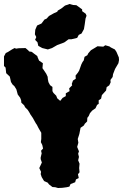

<svg xmlns="http://www.w3.org/2000/svg" viewBox="-41 -922 617 963"><path d="M250 21 236 17 222 16 205 3 198 -6 180 -14 168 -34 163 -49 165 -60 156 -79 169 -107 163 -124V-132L168 -153L165 -166L175 -177L171 -195L164 -209L166 -225V-256L152 -280L144 -296L139 -303L130 -319L124 -330L111 -349L108 -355L98 -371L85 -384L80 -394L66 -407L65 -419L60 -432L48 -448L44 -463L41 -474L31 -490L22 -498L14 -511L11 -525L8 -538L-10 -555L-13 -583L-21 -591V-611V-639L-12 -656L0 -662L19 -674L32 -681L40 -678L52 -680L87 -681L101 -669L105 -664L118 -662L131 -652L146 -641L148 -634L155 -618L174 -605L172 -580L179 -570L191 -552L198 -537L199 -525L202 -510L210 -495L222 -486V-465L227 -456L241 -442L246 -429L261 -416L273 -431L289 -440V-454L308 -465L306 -479L321 -494L319 -501L325 -518L339 -527L338 -543L350 -558L356 -568L367 -599L373 -611L379 -619L383 -637L397 -645L402 -655L415 -670L435 -682L448 -690L477 -688L487 -695L508 -689L515 -684L535 -674L543 -662L555 -634L556 -621L553 -605L543 -588L536 -576L526 -550L524 -536L513 -521L514 -509L507 -494L494 -485L491 -468L480 -456L470 -445L466 -427L454 -419V-401L446 -396L438 -379L421 -367L410 -354L404 -340L397 -331L396 -313L384 -301L380 -293L363 -281L357 -250L349 -225L352 -206L346 -185L355 -163L351 -151L355 -135L351 -118L358 -101L356 -79L358 -58L350 -48L354 -29L340 -22L336 -8L313 1L307 14L294 17L272 20ZM199 -674 171 -681 151 -692 147 -710 135 -722 141 -736 134 -750 136 -773 145 -794 167 -804 182 -824 192 -828 205 -842 230 -856 246 -863 249 -869 266 -879 285 -894 308 -902 325 -897 342 -896 371 -875V-866L389 -853L393 -843L388 -829L384 -800L380 -776L368 -754L354 -747L346 -732L317 -725H303L281 -709L246 -696L220 -681Z"/></svg>

Font: Winky Rough ExtraBold
Style: Regular
Weight: 800
Designer: Simon Atzbach
Foundry: typofactur
Version: Version 1.206; ttfautohint (v1.8.4.7-5d5b)